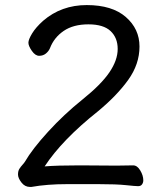

<svg xmlns="http://www.w3.org/2000/svg" viewBox="-20 -733 640 757"><path d="M368 -7H245Q165 -7 104 4H103H98Q78 4 64.5 -13.5Q51 -31 51 -45Q51 -59 56.5 -67.5Q62 -76 68 -82.5Q74 -89 78 -95Q107 -145 169.5 -213.5Q232 -282 305.5 -341Q379 -400 411.5 -448Q444 -496 444 -540Q444 -584 416 -610.5Q388 -637 328.5 -637Q269 -637 231 -611Q193 -585 177 -543Q172 -531 161 -522Q150 -513 134.5 -513Q119 -513 105.5 -532.5Q92 -552 92 -564.5Q92 -577 106.5 -601Q121 -625 150 -651Q222 -713 322 -713Q422 -713 476 -666Q530 -619 530 -549.5Q530 -480 485.5 -418Q441 -356 366 -294Q225 -182 156 -77Q206 -81 294 -81L440 -80L505 -81Q521 -81 533 -61Q545 -41 545 -22Q545 -13 540 -6Q535 1 524.5 1Q514 1 476.5 -3Q439 -7 368 -7Z"/></svg>

Font: Moon Stars Kai
Style: Bold
Weight: 700
Designer: GuiWonder
Version: Version 1.101